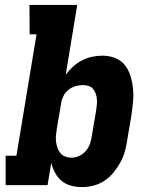

<svg xmlns="http://www.w3.org/2000/svg" viewBox="-20 -755 640 783"><path d="M314 8Q291 8 269 2Q247 -4 231 -17.5Q215 -31 204.5 -50.5Q194 -70 189 -91L174 0H3V-120H47L129 -615H101L100 -735H295L248 -450Q261 -468 278 -483.5Q295 -499 315 -509Q335 -519 356 -523.5Q377 -528 398 -528Q425 -528 449.5 -518.5Q474 -509 489.5 -489Q505 -469 512.5 -444Q520 -419 522.5 -393Q525 -367 522.5 -339.5Q520 -312 516 -285L499 -185Q496 -162 489.5 -138.5Q483 -115 471 -93Q459 -71 443 -51.5Q427 -32 406 -18Q385 -4 361 2Q337 8 314 8ZM272 -112Q289 -112 305 -120Q321 -128 332 -142Q343 -156 348 -172Q353 -188 355 -204L372 -304Q374 -316 375 -328Q376 -340 375 -351.5Q374 -363 370 -374Q366 -385 359 -393Q352 -401 341 -404.5Q330 -408 318 -408Q303 -408 287.5 -403.5Q272 -399 258.5 -388Q245 -377 238 -362Q231 -347 229 -332L212 -232Q210 -218 208.5 -204.5Q207 -191 208.5 -178Q210 -165 214 -153Q218 -141 226 -131Q234 -121 246 -116.5Q258 -112 272 -112Z"/></svg>

Font: Iosevka Etoile Heavy
Style: Italic
Weight: 900
Italic angle: -9°
Designer: Belleve Invis
Foundry: Belleve Invis
Version: Version 22.1.2; ttfautohint (v1.8.4)